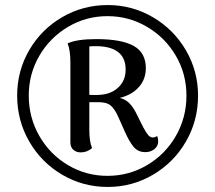

<svg xmlns="http://www.w3.org/2000/svg" viewBox="-20 -729 853 761"><path d="M765 -350Q765 -251 717 -168Q669 -85 586.5 -36.5Q504 12 407 12Q309 12 226.5 -36.5Q144 -85 96 -168Q48 -251 48 -350Q48 -448 96 -530.5Q144 -613 226.5 -661Q309 -709 407 -709Q504 -709 586.5 -660.5Q669 -612 717 -529.5Q765 -447 765 -350ZM719 -350Q719 -436 677 -508Q635 -580 563 -622.5Q491 -665 406 -665Q321 -665 249.5 -622.5Q178 -580 136 -508Q94 -436 94 -350Q94 -263 136 -190Q178 -117 249.5 -74.5Q321 -32 406 -32Q491 -32 563 -74.5Q635 -117 677 -190Q719 -263 719 -350ZM603 -190Q607 -179 607 -169Q607 -150 592 -138Q577 -126 556 -126Q527 -126 509.5 -147Q492 -168 474 -209L449 -265Q435 -297 419 -310.5Q403 -324 371 -324H334V-215Q334 -167 345 -142Q325 -125 300 -125Q282 -125 270.5 -135.5Q259 -146 259 -164V-481Q259 -530 248 -557Q284 -574 362 -574Q462 -574 510 -547Q558 -520 558 -459Q558 -415 530.5 -384Q503 -353 455 -341Q477 -335 491 -321.5Q505 -308 517 -286L548 -224Q560 -202 567.5 -193.5Q575 -185 584 -184Q595 -184 603 -190ZM373 -353Q420 -355 449 -382.5Q478 -410 478 -453Q478 -543 366 -546Q339 -546 334 -545V-353Q339 -353 351 -352.5Q363 -352 373 -353Z"/></svg>

Font: Arima Madurai
Style: Bold
Weight: 700
Designer: Joana Correia and Natanael Gama
Foundry: NDISCOVER
Version: Version 1.019